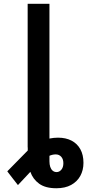

<svg xmlns="http://www.w3.org/2000/svg" viewBox="-20 -770 478 1003"><path d="M125 -114.7Q125 -114.7 136.5 -114.7Q147.9 -114.7 164.8 -114.7Q181.6 -114.7 198.5 -114.7Q215.3 -114.7 226.8 -114.7Q238.3 -114.7 238.3 -114.7Q238.3 -114.7 238.3 -98.1Q238.3 -81.5 238.3 -56.2Q238.3 -30.8 238.3 -3.9Q238.3 22.9 238.3 43.9Q238.3 64.9 238.3 72.3Q238.3 88.9 242.4 101.6Q246.6 114.3 255.1 121.6Q263.7 128.9 275.9 128.9Q290 128.9 300.5 116.5Q311 104 311 82.5Q311 61.5 300 49.1Q289.1 36.6 271 36.6Q252.4 36.6 233.2 46.1Q213.9 55.7 192.9 74Q171.9 92.3 147 118.7L73.7 196.8Q73.7 196.8 65.2 186Q56.6 175.3 45.7 161.1Q34.7 147 26.4 136Q18.1 125 18.1 125L129.9 11.2Q166 -18.1 202.6 -34.4Q239.3 -50.8 283.2 -50.8Q324.2 -50.8 354 -35.2Q383.8 -19.5 399.9 9.8Q416 39.1 416 80.6Q416 119.1 399.4 149.2Q382.8 179.2 351.3 196.3Q319.8 213.4 274.4 213.4Q217.3 213.4 184.6 189.7Q151.9 166 138.4 127.2Q125 88.4 125 43.5Q125 43.5 125 27.6Q125 11.7 125 -11.7Q125 -35.2 125 -59.1Q125 -83 125 -98.9Q125 -114.7 125 -114.7ZM238.3 -750V0H124.5V-750Z"/></svg>

Font: Roboto Condensed Medium
Style: Regular
Weight: 500
Designer: Christian Robertson
Foundry: Google
Version: Version 3.0